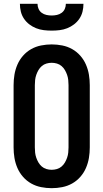

<svg xmlns="http://www.w3.org/2000/svg" viewBox="-20 -975 540 1003"><path d="M250 8Q222 8 194.5 2.5Q167 -3 143 -16.5Q119 -30 100.5 -51Q82 -72 71 -97.5Q60 -123 55.5 -150Q51 -177 51 -205V-530Q51 -558 55.5 -585Q60 -612 71 -637.5Q82 -663 100.5 -684Q119 -705 143 -718.5Q167 -732 194.5 -737.5Q222 -743 250 -743Q278 -743 305.5 -737.5Q333 -732 357 -718.5Q381 -705 399.5 -684Q418 -663 429 -637.5Q440 -612 444.5 -585Q449 -558 449 -530V-205Q449 -177 444.5 -150Q440 -123 429 -97.5Q418 -72 399.5 -51Q381 -30 357 -16.5Q333 -3 305.5 2.5Q278 8 250 8ZM250 -88Q264 -88 277.5 -92Q291 -96 301.5 -105Q312 -114 319 -126Q326 -138 330.5 -151Q335 -164 336.5 -177.5Q338 -191 338 -205V-530Q338 -544 336.5 -557.5Q335 -571 330.5 -584Q326 -597 319 -609Q312 -621 301.5 -630Q291 -639 277.5 -643Q264 -647 250 -647Q236 -647 222.5 -643Q209 -639 198.5 -630Q188 -621 181 -609Q174 -597 169.5 -584Q165 -571 163.5 -557.5Q162 -544 162 -530V-205Q162 -191 163.5 -177.5Q165 -164 169.5 -151Q174 -138 181 -126Q188 -114 198.5 -105Q209 -96 222.5 -92Q236 -88 250 -88ZM250 -815Q229 -815 208.5 -817.5Q188 -820 169 -827.5Q150 -835 133.5 -847.5Q117 -860 105.5 -877Q94 -894 89 -914Q84 -934 84 -955H176Q176 -941 181.5 -928.5Q187 -916 198 -908Q209 -900 222.5 -897Q236 -894 250 -894Q264 -894 277.5 -897Q291 -900 302 -908Q313 -916 318.5 -928.5Q324 -941 324 -955H416Q416 -934 411 -914Q406 -894 394.5 -877Q383 -860 366.5 -847.5Q350 -835 331 -827.5Q312 -820 291.5 -817.5Q271 -815 250 -815Z"/></svg>

Font: Iosevka
Style: Bold
Weight: 700
Monospace: yes
Designer: Belleve Invis
Foundry: Belleve Invis
Version: Version 32.5.0; ttfautohint (v1.8.4)